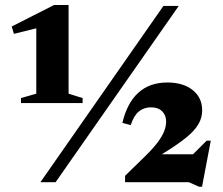

<svg xmlns="http://www.w3.org/2000/svg" viewBox="-20 -708 867 746"><path d="M137 0 615 -685H674.5L196 0ZM671 -50 783 -161.5H799L765 17.5H753.5L714 0H466V-25L545 -102Q575.5 -132 593 -155.5Q610.5 -179 618 -198.5Q625.5 -218 625.5 -235.5Q625.5 -260.5 609.8 -275.8Q594 -291 566.5 -291Q539.5 -291 519.5 -274.8Q499.5 -258.5 488 -222L455.5 -230.5Q474 -308.5 517.8 -348Q561.5 -387.5 630 -387.5Q691.5 -387.5 728.5 -358.2Q765.5 -329 765.5 -279Q765.5 -251 751.2 -226Q737 -201 704 -174Q671 -147 615 -112.5L568.5 -83.5L567.5 -108.5H778ZM121 -344V-647L167.5 -609.5L34 -576.5L25.5 -605L190 -688.5H246.5V-344L301 -327V-307.5H61.5V-327Z"/></svg>

Font: Newsreader 36pt ExtraBold
Style: Regular
Weight: 800
Designer: Hugues Gentile
Foundry: Production Type
Version: Version 1.003